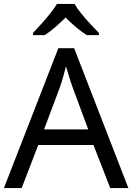

<svg xmlns="http://www.w3.org/2000/svg" viewBox="-20 -964 679 984"><path d="M545 0 459 -221H176L91 0H0L279 -717H360L638 0ZM352 -517Q349 -525 342 -546Q335 -567 328.5 -589.5Q322 -612 318 -624Q313 -604 307.5 -583.5Q302 -563 296.5 -546Q291 -529 287 -517L206 -301H432ZM362 -944Q374 -922 396.5 -894.5Q419 -867 443.5 -840.5Q468 -814 487 -795V-784H425Q399 -800 371 -823.5Q343 -847 316 -874Q289 -847 262 -824Q235 -801 209 -784H149V-795Q168 -815 191.5 -841Q215 -867 237 -894.5Q259 -922 272 -944Z"/></svg>

Font: Noto Sans Cham
Style: Regular
Weight: 400
Designer: Monotype Design Team
Foundry: Monotype Imaging Inc.
Version: Version 2.002